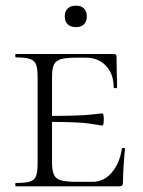

<svg xmlns="http://www.w3.org/2000/svg" viewBox="-20 -659 504 679"><path d="M36 -12Q70 -12 86 -17Q102 -22 107.5 -36.5Q113 -51 113 -81V-387Q113 -417 107.5 -431Q102 -445 86 -450.5Q70 -456 36 -456Q34 -456 34 -462Q34 -468 36 -468H382Q392 -468 392 -460L393 -398Q394 -379 394 -350Q394 -347 388 -347Q382 -347 382 -350Q382 -397 355 -426Q328 -455 284 -455H250Q212 -455 194.5 -449.5Q177 -444 170.5 -430Q164 -416 164 -386V-85Q164 -56 170.5 -41.5Q177 -27 195 -21.5Q213 -16 250 -16H308Q347 -16 375 -48.5Q403 -81 411 -133Q411 -136 416.5 -136Q422 -136 422 -133Q415 -61 415 -15Q415 -7 412 -3.5Q409 0 400 0H36Q34 0 34 -6Q34 -12 36 -12ZM144 -228V-249Q259 -249 298 -253.5Q337 -258 342 -258Q347 -258 347 -237Q347 -215 342 -215Q338 -215 299.5 -221.5Q261 -228 144 -228ZM209 -601Q209 -619 219.5 -629Q230 -639 249 -639Q267 -639 277 -629Q287 -619 287 -601Q287 -583 277 -573Q267 -563 249 -563Q230 -563 219.5 -573Q209 -583 209 -601Z"/></svg>

Font: Cormorant SC Light
Style: Regular
Weight: 300
Designer: Christian Thalmann (Catharsis Fonts)
Foundry: Catharsis Fonts
Version: Version 4.000